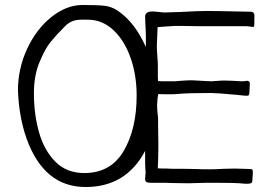

<svg xmlns="http://www.w3.org/2000/svg" viewBox="-20 -739 1065 770"><path d="M996 -631Q990 -631 982.5 -632.5Q975 -634 964 -634H774L706 -635H680Q674 -635 635 -632L612 -630Q611 -617 609 -556Q609 -540 611 -514Q613 -490 613 -479V-439Q613 -423 614 -414Q623 -413 641 -413H681Q687 -413 705 -415Q731 -417 750 -417Q758 -417 806 -414L828 -413Q836 -413 851 -414.5Q866 -416 880 -416L913 -415Q939 -413 949 -413Q960 -413 964 -414L970 -415Q977 -415 980 -410.5Q983 -406 982 -402Q981 -395 981 -384.5Q981 -374 980 -366Q979 -358 977 -356.5Q975 -355 965 -355L925 -359Q850 -366 827 -366Q742 -366 702 -363Q682 -361 671 -361H643Q624 -361 615 -362L612 -346Q612 -346 610 -318Q610 -303 612 -285Q614 -269 614 -258V-235L615 -168V-139L614 -89Q613 -80 613 -64Q626 -63 651 -63Q662 -62 684 -62H716L770 -61Q787 -60 822 -60Q843 -60 877 -62L919 -63Q943 -63 959 -62Q975 -61 983 -61Q991 -61 992.5 -58Q994 -55 994 -45Q994 -38 993 -30.5Q992 -23 992 -14Q992 -7 987 -4.5Q982 -2 971 -2Q960 -2 953 -3Q926 -6 844 -6Q794 -6 772 -5L734 -4L670 -5Q651 -6 618 -6H585Q571 -6 566.5 -9.5Q562 -13 562 -21L563 -37Q564 -41 564 -46Q564 -49 563 -60.5Q562 -72 562 -103V-134Q543 -97 517 -69Q444 11 323 11Q157 11 87 -182Q56 -269 52 -376Q52 -464 89 -543.5Q126 -623 186.5 -671Q247 -719 311 -719Q369 -719 397.5 -716Q426 -713 449 -698Q509 -659 550 -581L565 -551V-593Q565 -612 563 -642L562 -672Q562 -693 591 -693Q599 -693 617 -691Q633 -689 641 -689L704 -691Q772 -695 809 -695Q852 -695 930 -693Q955 -692 983 -692Q995 -692 998 -686Q1001 -680 1000.5 -673.5Q1000 -667 1000 -665V-644Q1000 -631 996 -631ZM528 -356Q528 -438 503.5 -507.5Q479 -577 434.5 -618.5Q390 -660 332 -660Q327 -660 305.5 -660Q284 -660 268 -653Q252 -646 239 -632Q206 -599 183.5 -571.5Q161 -544 138.5 -490Q116 -436 116 -365Q116 -281 136.5 -208.5Q157 -136 202 -90.5Q247 -45 318 -45Q424 -45 476 -133.5Q528 -222 528 -356Z"/></svg>

Font: Barrio
Style: Regular
Weight: 400
Designer: Pablo Cosgaya & Sergio Jimenez
Foundry: Pablo Cosgaya & Sergio Jimenez
Version: Version 1.005